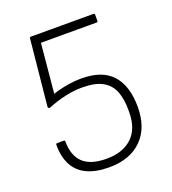

<svg xmlns="http://www.w3.org/2000/svg" viewBox="-124 -750 769 856"><g transform="rotate(-20 260.5 -321.5)"><path d="M249 12Q187 12 145 -7.5Q103 -27 82 -66Q61 -105 61 -163Q61 -169 67 -169H98Q104 -169 104 -163Q104 -97 139.5 -62.5Q175 -28 252 -28Q328 -28 372 -69Q416 -110 416 -189V-203Q416 -251 402 -287.5Q388 -324 353 -344Q318 -364 256 -364Q217 -364 176 -355Q135 -346 93 -329Q88 -327 84.5 -329.5Q81 -332 82 -337L113 -649Q113 -655 119 -655H416Q422 -655 422 -649V-620Q422 -614 416 -614H152L130 -380Q163 -391 198.5 -397Q234 -403 266 -403Q366 -403 413 -350Q460 -297 460 -198Q460 -99 404 -43.5Q348 12 249 12Z"/></g></svg>

Font: Sofia Sans ExtraLight
Style: Regular
Weight: 250
Version: Version 4.100-B